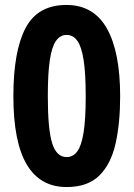

<svg xmlns="http://www.w3.org/2000/svg" viewBox="-20 -796 541 775"><path d="M249 -41Q142 -41 88 -132Q34 -223 34 -408Q34 -589 83 -682.5Q132 -776 248 -776Q358 -776 411.5 -681Q465 -586 465 -407Q465 -299 446.5 -216.5Q428 -134 381 -87.5Q334 -41 249 -41ZM249 -162Q275 -162 292 -185Q309 -208 317.5 -262Q326 -316 326 -407Q326 -500 317.5 -554Q309 -608 292 -631.5Q275 -655 249 -655Q223 -655 206 -631Q189 -607 181 -553Q173 -499 173 -408Q173 -274 190.5 -218Q208 -162 249 -162Z"/></svg>

Font: Noto Sans Tamil UI Condensed
Style: Bold
Weight: 700
Width: 3
Designer: Jelle Bosma - Monotype Design Team
Foundry: Monotype Imaging Inc.
Version: Version 2.004; ttfautohint (v1.8.4.7-5d5b)